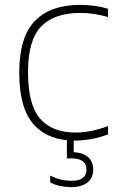

<svg xmlns="http://www.w3.org/2000/svg" viewBox="-20 -568 484 788"><path d="M286.5 9Q178 9 118.5 -57Q59 -123 59 -270Q59 -416.5 123.2 -482.2Q187.5 -548 309 -548Q337.5 -548 367.2 -544Q397 -540 423.5 -532V-498Q366 -515 309.5 -515Q203 -515 149 -459.5Q95 -404 95 -272Q95 -137 145 -80.5Q195 -24 290 -24Q318.5 -24 351.2 -30Q384 -36 423.5 -50.5V-16.5Q355.5 9 286.5 9ZM272 200Q250 200 226.2 195Q202.5 190 186 180.5V152.5Q209 164.5 230.5 169.2Q252 174 273 174Q335 174 335 128Q335 82 272 82H254.5V-10H282.5V56.5Q320.5 58.5 341.5 77Q362.5 95.5 362.5 128Q362.5 162.5 338.5 181.2Q314.5 200 272 200Z"/></svg>

Font: Encode Sans SemiExpanded SemiExpanded Thin
Style: Regular
Weight: 100
Width: 6
Designer: Multiple Designers
Foundry: Impallari Type
Version: Version 3.000; ttfautohint (v1.8.3) -l 8 -r 50 -G 200 -x 14 